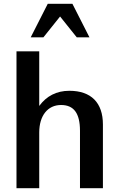

<svg xmlns="http://www.w3.org/2000/svg" viewBox="-20 -993 629 1013"><path d="M187 -294C187 -383 232 -439 302 -439C370 -439 402 -395 402 -303V0H523V-336C523 -451 461 -514 346 -514C278 -514 225 -486 187 -434V-722H67V0H187ZM142 -796H209L297 -906L385 -796H452L362 -973H232Z"/></svg>

Font: Perun SemiBold
Style: Regular
Weight: 600
Foundry: Copyright (c) Stefan Peev, Context Ltd, 2016
Version: Version 1.089